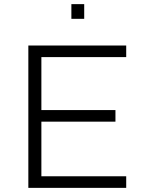

<svg xmlns="http://www.w3.org/2000/svg" viewBox="-20 -908 692 928"><path d="M117 0V-688H590V-632H180V-376H538V-320H180V-56H590V0ZM325 -817V-888H387V-817Z"/></svg>

Font: Saira SemiExpanded Light
Style: Regular
Weight: 300
Width: 6
Designer: Hector Gatti with collaboration of the Omnibus-Type team
Foundry: Omnibus-Type
Version: Version 1.101